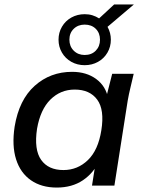

<svg xmlns="http://www.w3.org/2000/svg" viewBox="-20 -837 649 866"><path d="M236 9Q167 9 119.5 -24Q72 -57 52.5 -118.5Q33 -180 46 -266Q66 -387 136.5 -450Q207 -513 305 -513Q370 -513 414 -480.5Q458 -448 468 -392L457 -390L486 -504H583Q576 -473 568.5 -442.5Q561 -412 556 -383L496 0H395L413 -114H429Q403 -57 354 -24Q305 9 236 9ZM266 -70Q330 -70 376.5 -115Q423 -160 437 -249Q452 -342 418.5 -387.5Q385 -433 317 -433Q253 -433 207.5 -388Q162 -343 147 -256Q133 -162 165.5 -116Q198 -70 266 -70ZM362 -543Q329 -543 302 -558Q275 -573 259.5 -599.5Q244 -626 244 -658Q244 -690 259.5 -716.5Q275 -743 302 -758Q329 -773 362 -773Q381 -773 397 -768Q413 -763 427 -754L495 -817H584L465 -716Q480 -689 480 -658Q480 -626 464.5 -599.5Q449 -573 422 -558Q395 -543 362 -543ZM362 -589Q393 -589 412 -608.5Q431 -628 431 -658Q431 -688 412 -707Q393 -726 362 -726Q332 -726 312.5 -707Q293 -688 293 -658Q293 -628 312.5 -608.5Q332 -589 362 -589Z"/></svg>

Font: Mulish ExtraLight SemiBold
Style: Italic
Weight: 600
Italic angle: -9°
Version: Version 3.603